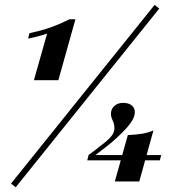

<svg xmlns="http://www.w3.org/2000/svg" viewBox="-20 -709 724 798"><path d="M121 -375.8 175.8 -569.4Q163.7 -565.3 151.2 -561.7Q138.7 -558.1 125.4 -554.8Q112.1 -551.6 96.8 -548.4L102.4 -571Q142.7 -579.8 172.2 -589.1Q201.6 -598.4 224.6 -608.5Q247.6 -618.5 268.5 -629H293.5L222.6 -375.8ZM45.2 69.4 25.8 54 622.6 -688.7 641.9 -673.4ZM342.7 -42.7 348.4 -65.3Q361.3 -74.2 371.8 -82.3Q382.3 -90.3 392.3 -98.4Q402.4 -106.5 412.9 -114.5Q436.3 -133.1 446 -147.2Q455.6 -161.3 455.6 -176.6Q455.6 -190.3 452 -199.2Q448.4 -208.1 444.8 -216.5Q441.1 -225 441.1 -236.3Q441.1 -255.6 455.2 -268.5Q469.4 -281.5 491.9 -281.5Q513.7 -281.5 527 -271.4Q540.3 -261.3 540.3 -242.7Q540.3 -229.8 533.1 -214.9Q525.8 -200 509.3 -180.6Q492.7 -161.3 463.7 -134.7Q448.4 -120.2 427.4 -103.6Q406.5 -87.1 372.6 -61.3L354 -64.5H650L644.4 -42.7ZM457.3 45.2 511.3 -147.6Q547.6 -149.2 572.6 -153.6Q597.6 -158.1 617.7 -166.9L558.9 45.2Z"/></svg>

Font: Playfair 9pt
Style: Bold Italic
Weight: 700
Italic angle: -15.6°
Designer: Claus Eggers Sørensen
Foundry: Claus Eggers Sørensen
Version: Version 2.203